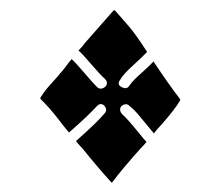

<svg xmlns="http://www.w3.org/2000/svg" viewBox="-20 -504 443 384"><path d="M340 -306Q341 -305 340 -303Q332 -288 304 -256Q301 -253 294.5 -245.5Q288 -238 288 -237Q282 -244 273 -255Q264 -266 256 -275.5Q248 -285 239 -292Q235 -297 228.5 -295Q222 -293 220.5 -287.5Q219 -282 224 -276Q235 -266 252.5 -244.5Q270 -223 273 -220Q268 -214 261 -207Q221 -162 205 -140Q203 -138 202 -140Q174 -171 145 -207Q143 -209 138.5 -214Q134 -219 132 -222Q174 -259 189 -277Q194 -282 191.5 -288Q189 -294 184 -295.5Q179 -297 174 -292Q158 -274 118 -239Q106 -253 98 -264Q77 -291 62 -305Q60 -307 61 -309Q66 -317 71.5 -324Q77 -331 88 -343Q99 -355 100 -357Q105 -362 112 -371.5Q119 -381 121 -383Q123 -385 123 -386Q131 -379 148 -359Q165 -339 174 -330Q179 -325 185.5 -327.5Q192 -330 193.5 -335.5Q195 -341 190 -346Q180 -355 162.5 -375.5Q145 -396 137 -403Q139 -405 143.5 -410Q148 -415 149 -417Q168 -439 207 -483Q208 -484 210 -483Q210 -483 221.5 -470Q233 -457 238 -451Q251 -436 273 -402Q273 -402 273.5 -401.5Q274 -401 274 -400Q270 -396 261 -387Q257 -383 247.5 -374.5Q238 -366 231 -358.5Q224 -351 220 -344Q213 -334 225 -329Q234 -325 239 -333Q243 -339 249.5 -345.5Q256 -352 264.5 -359.5Q273 -367 276.5 -370.5Q280 -374 287 -381Q319 -333 340 -306Z"/></svg>

Font: Cubao Free Narrow
Style: Narrow
Weight: 400
Width: 3
Designer: Aaron Amar
Version: Version 001.001